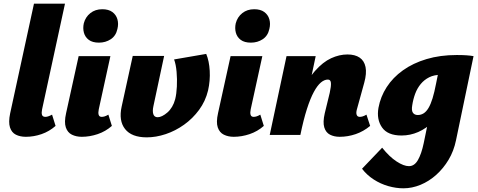

<svg xmlns="http://www.w3.org/2000/svg" viewBox="-20 -731 2587 1040"><path d="M120 10Q89 10 66 -1.5Q43 -13 34 -41Q25 -69 35 -117L164 -711H332L208 -139Q204 -120 207.5 -109Q211 -98 226 -98Q232 -98 240.5 -100.5Q249 -103 262 -110L281 -49Q247 -19 205 -4.5Q163 10 120 10Z M423 10Q393 10 369.5 -1.5Q346 -13 336.5 -41Q327 -69 338 -118L406 -427H578L515 -139Q511 -120 514.5 -109Q518 -98 531 -98Q538 -98 546.5 -100.5Q555 -103 567 -110L586 -49Q552 -19 509 -4.5Q466 10 423 10ZM516 -500Q481 -500 461 -515Q441 -530 434.5 -554Q428 -578 434 -605Q443 -639 469.5 -660Q496 -681 534 -681Q568 -681 588.5 -666Q609 -651 616 -626.5Q623 -602 616 -574Q608 -537 580 -518.5Q552 -500 516 -500Z M775 13Q693 13 657.5 -32Q622 -77 639 -154L699 -428H869L811 -156Q805 -129 810.5 -112.5Q816 -96 834 -96Q845 -96 858.5 -102.5Q872 -109 886.5 -121.5Q901 -134 912 -152.5Q923 -171 929 -194Q936 -222 938 -262Q940 -302 936.5 -342Q933 -382 923 -409L1097 -439Q1113 -401 1116 -347.5Q1119 -294 1107 -241Q1093 -183 1058.5 -136Q1024 -89 977 -55.5Q930 -22 877.5 -4.5Q825 13 775 13Z M1246 10Q1216 10 1192.5 -1.5Q1169 -13 1159.5 -41Q1150 -69 1161 -118L1229 -427H1401L1338 -139Q1334 -120 1337.5 -109Q1341 -98 1354 -98Q1361 -98 1369.5 -100.5Q1378 -103 1390 -110L1409 -49Q1375 -19 1332 -4.5Q1289 10 1246 10ZM1339 -500Q1304 -500 1284 -515Q1264 -530 1257.5 -554Q1251 -578 1257 -605Q1266 -639 1292.5 -660Q1319 -681 1357 -681Q1391 -681 1411.5 -666Q1432 -651 1439 -626.5Q1446 -602 1439 -574Q1431 -537 1403 -518.5Q1375 -500 1339 -500Z M1820 10Q1790 10 1767.5 -1.5Q1745 -13 1736.5 -41Q1728 -69 1739 -117L1766 -228Q1774 -264 1772.5 -282Q1771 -300 1756 -300Q1737 -300 1718 -284Q1699 -268 1680 -233Q1661 -198 1642.5 -140.5Q1624 -83 1607 0H1548Q1573 -130 1608.5 -214.5Q1644 -299 1686.5 -347Q1729 -395 1773.5 -415.5Q1818 -436 1862 -436Q1903 -436 1928 -419Q1953 -402 1960 -368Q1967 -334 1953 -283L1913 -138Q1908 -120 1912 -109Q1916 -98 1929 -98Q1936 -98 1944.5 -100.5Q1953 -103 1965 -110L1985 -49Q1949 -19 1906.5 -4.5Q1864 10 1820 10ZM1441 0 1532 -427H1690L1600 0Z M2165 289Q2125 289 2083 277Q2041 265 2004 241Q1967 217 1941 183L2050 69Q2089 118 2128 143.5Q2167 169 2195 169Q2225 169 2244 135.5Q2263 102 2275 45L2309 -120L2434 -277Q2419 -212 2391 -160.5Q2363 -109 2326 -72Q2289 -35 2245.5 -16Q2202 3 2155 3Q2080 3 2049.5 -40.5Q2019 -84 2030 -147Q2041 -207 2074.5 -259Q2108 -311 2162.5 -350Q2217 -389 2290.5 -411Q2364 -433 2454 -433Q2485 -433 2506 -431.5Q2527 -430 2545 -427L2450 29Q2438 87 2410 134Q2382 181 2343 216Q2304 251 2258 270Q2212 289 2165 289ZM2243 -108Q2260 -108 2274.5 -117Q2289 -126 2301 -146Q2313 -166 2323 -198.5Q2333 -231 2342 -278L2362 -377L2421 -318Q2408 -324 2395.5 -325Q2383 -326 2370 -326Q2332 -326 2305 -312.5Q2278 -299 2259 -276Q2240 -253 2229 -223.5Q2218 -194 2213 -161Q2208 -133 2216.5 -120.5Q2225 -108 2243 -108Z"/></svg>

Font: Ysabeau Infant Black
Style: Italic
Weight: 900
Italic angle: -12°
Designer: Christian Thalmann (Catharsis Fonts)
Version: Version 2.001;gftools[0.9.30]; featfreeze: ss01,ss02,lnum